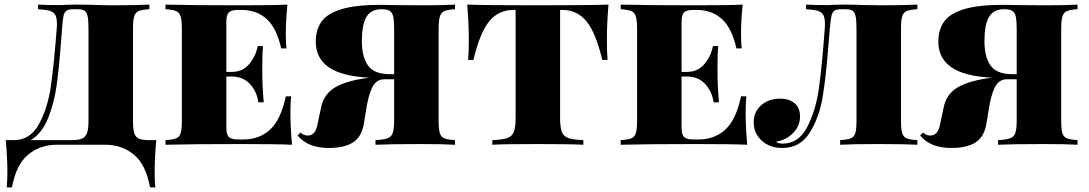

<svg xmlns="http://www.w3.org/2000/svg" viewBox="-20 -628 4724 833"><path d="M651 118Q651 160 654 185H631Q613 86 561 43Q509 0 437 0H226Q154 0 102 43Q50 86 32 185H9Q12 160 12 118Q12 57 5 -20H40Q111 -20 149 -89.5Q187 -159 200.5 -253Q214 -347 226 -502Q227 -510 227 -524Q227 -550 220 -563Q213 -576 196 -581Q179 -586 145 -588V-608Q170 -606 238 -606Q255 -606 263 -607L306 -608Q363 -608 411 -606L459 -605Q569 -605 628 -608V-588Q596 -586 581.5 -580Q567 -574 562 -557Q557 -540 557 -502V-106Q557 -68 562.5 -50.5Q568 -33 582.5 -26.5Q597 -20 628 -20H658Q651 57 651 118ZM364 -502Q364 -540 360 -558Q356 -576 346 -582Q336 -588 313 -588H300Q278 -588 268.5 -581.5Q259 -575 255.5 -559Q252 -543 249 -502L244 -438Q236 -331 225.5 -256Q215 -181 188.5 -115Q162 -49 113 -20H288Q320 -20 335.5 -26.5Q351 -33 357.5 -51Q364 -69 364 -106Z M1247 0Q1182 -3 1028 -3Q808 -3 698 0V-20Q730 -22 744.5 -28Q759 -34 764 -51Q769 -68 769 -106V-502Q769 -540 763.5 -557Q758 -574 744 -580Q730 -586 698 -588V-608Q808 -605 1028 -605Q1168 -605 1227 -608Q1220 -537 1220 -480Q1220 -441 1223 -418H1200Q1180 -507 1136.5 -546Q1093 -585 1026 -585H1013Q985 -585 973.5 -575Q962 -565 962 -532V-316H985Q1033 -316 1061.5 -350.5Q1090 -385 1098 -428H1121Q1118 -394 1118 -348V-306Q1118 -257 1124 -184H1101Q1094 -232 1064 -264Q1034 -296 985 -296H962V-76Q962 -43 973.5 -33Q985 -23 1013 -23H1036Q1106 -23 1152.5 -66.5Q1199 -110 1220 -210H1243Q1240 -182 1240 -138Q1240 -77 1247 0Z M1883 -502V-106Q1883 -68 1888 -51Q1893 -34 1907.5 -28Q1922 -22 1954 -20V0Q1906 -3 1806 -3Q1676 -3 1609 0V-20Q1645 -22 1661.5 -28Q1678 -34 1684 -51Q1690 -68 1690 -106V-284H1647Q1612 -284 1594.5 -248Q1577 -212 1567 -142L1559 -94Q1550 -35 1512 -10.5Q1474 14 1407 14Q1363 14 1329.5 1.5Q1296 -11 1271 -40L1284 -53Q1297 -40 1315 -40Q1348 -40 1357 -86L1372 -157Q1383 -219 1434 -249Q1485 -279 1583 -291Q1462 -297 1406 -336.5Q1350 -376 1350 -447Q1350 -500 1375.5 -535Q1401 -570 1462.5 -588.5Q1524 -607 1631 -607Q1661 -607 1684 -606L1812 -605Q1906 -605 1954 -608V-588Q1922 -586 1908 -580Q1894 -574 1888.5 -557Q1883 -540 1883 -502ZM1550 -449Q1550 -382 1576.5 -344Q1603 -306 1673 -306H1690V-502Q1690 -538 1686 -556Q1682 -574 1670.5 -581Q1659 -588 1636 -588Q1589 -588 1569.5 -554Q1550 -520 1550 -449Z M2613 -460Q2613 -400 2616 -368H2593Q2565 -486 2524.5 -535.5Q2484 -585 2419 -585H2410V-116Q2410 -74 2418 -55Q2426 -36 2446 -29Q2466 -22 2511 -20V0Q2455 -3 2309 -3Q2164 -3 2116 0V-20Q2161 -22 2181 -29Q2201 -36 2209 -55Q2217 -74 2217 -116V-585H2208Q2143 -585 2102.5 -535.5Q2062 -486 2034 -368H2011Q2014 -400 2014 -460Q2014 -525 2007 -608Q2096 -605 2309 -605Q2528 -605 2620 -608Q2613 -525 2613 -460Z M3222 0Q3157 -3 3003 -3Q2783 -3 2673 0V-20Q2705 -22 2719.5 -28Q2734 -34 2739 -51Q2744 -68 2744 -106V-502Q2744 -540 2738.5 -557Q2733 -574 2719 -580Q2705 -586 2673 -588V-608Q2783 -605 3003 -605Q3143 -605 3202 -608Q3195 -537 3195 -480Q3195 -441 3198 -418H3175Q3155 -507 3111.5 -546Q3068 -585 3001 -585H2988Q2960 -585 2948.5 -575Q2937 -565 2937 -532V-316H2960Q3008 -316 3036.5 -350.5Q3065 -385 3073 -428H3096Q3093 -394 3093 -348V-306Q3093 -257 3099 -184H3076Q3069 -232 3039 -264Q3009 -296 2960 -296H2937V-76Q2937 -43 2948.5 -33Q2960 -23 2988 -23H3011Q3081 -23 3127.5 -66.5Q3174 -110 3195 -210H3218Q3215 -182 3215 -138Q3215 -77 3222 0Z M3960 -588Q3928 -586 3913.5 -580Q3899 -574 3894 -557Q3889 -540 3889 -502V-106Q3889 -68 3894 -51Q3899 -34 3913.5 -28Q3928 -22 3960 -20V0Q3905 -3 3794 -3Q3679 -3 3625 0V-20Q3657 -22 3671.5 -28Q3686 -34 3691 -51Q3696 -68 3696 -106V-502Q3696 -540 3692 -558Q3688 -576 3678 -582Q3668 -588 3645 -588H3632Q3610 -588 3600.5 -582Q3591 -576 3587.5 -560Q3584 -544 3580 -502L3574 -430Q3564 -297 3549 -207Q3534 -117 3492.5 -51.5Q3451 14 3374 14Q3320 14 3285 -17.5Q3250 -49 3250 -97Q3250 -143 3282.5 -171.5Q3315 -200 3364 -200Q3404 -200 3427.5 -180Q3451 -160 3451 -123Q3451 -82 3421.5 -51.5Q3392 -21 3347 -13Q3355 -5 3376 -5Q3445 -5 3482.5 -77.5Q3520 -150 3533.5 -249Q3547 -348 3558 -502Q3559 -510 3559 -524Q3559 -550 3552 -563Q3545 -576 3528 -581Q3511 -586 3477 -588V-608Q3502 -606 3570 -606Q3586 -606 3592 -607Q3598 -607 3609.5 -607.5Q3621 -608 3649 -608Q3684 -608 3730 -606L3807 -605Q3901 -605 3960 -608Z M4584 -502V-106Q4584 -68 4589 -51Q4594 -34 4608.5 -28Q4623 -22 4655 -20V0Q4607 -3 4507 -3Q4377 -3 4310 0V-20Q4346 -22 4362.5 -28Q4379 -34 4385 -51Q4391 -68 4391 -106V-284H4348Q4313 -284 4295.5 -248Q4278 -212 4268 -142L4260 -94Q4251 -35 4213 -10.5Q4175 14 4108 14Q4064 14 4030.5 1.5Q3997 -11 3972 -40L3985 -53Q3998 -40 4016 -40Q4049 -40 4058 -86L4073 -157Q4084 -219 4135 -249Q4186 -279 4284 -291Q4163 -297 4107 -336.5Q4051 -376 4051 -447Q4051 -500 4076.5 -535Q4102 -570 4163.5 -588.5Q4225 -607 4332 -607Q4362 -607 4385 -606L4513 -605Q4607 -605 4655 -608V-588Q4623 -586 4609 -580Q4595 -574 4589.5 -557Q4584 -540 4584 -502ZM4251 -449Q4251 -382 4277.5 -344Q4304 -306 4374 -306H4391V-502Q4391 -538 4387 -556Q4383 -574 4371.5 -581Q4360 -588 4337 -588Q4290 -588 4270.5 -554Q4251 -520 4251 -449Z"/></svg>

Font: Playfair Display SC Black
Style: Regular
Weight: 900
Designer: Claus Eggers Sørensen
Foundry: Claus Eggers Sørensen
Version: Version 1.200; ttfautohint (v1.6)